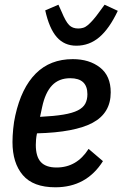

<svg xmlns="http://www.w3.org/2000/svg" viewBox="-20 -783 520 815"><path d="M215 12Q121 12 77 -39.5Q33 -91 33 -180Q33 -205 36 -236Q39 -267 45 -293Q71 -410 132 -471Q193 -532 289 -532Q359 -532 404.5 -496.5Q450 -461 450 -391Q450 -303 373.5 -262Q297 -221 137 -217Q134 -203 133 -190Q132 -177 132 -168Q132 -118 153.5 -95Q175 -72 220 -72Q306 -72 356 -151L417 -99Q347 12 215 12ZM278 -451Q230 -451 201 -420.5Q172 -390 159 -329L150 -287Q210 -290 249 -296.5Q288 -303 310.5 -314.5Q333 -326 342 -343Q351 -360 351 -383Q351 -451 278 -451ZM304 -589Q253 -589 221 -625.5Q189 -662 172 -739L228 -763L242 -732Q259 -691 273.5 -676.5Q288 -662 312 -662Q323 -662 333 -665Q343 -668 353 -676.5Q363 -685 375 -698.5Q387 -712 402 -733L424 -763L480 -737Q444 -661 401.5 -625Q359 -589 304 -589Z"/></svg>

Font: IBM Plex Sans Cond Medm
Style: Italic
Weight: 500
Width: 3
Italic angle: -11°
Designer: Mike Abbink, Paul van der Laan, Pieter van Rosmalen
Foundry: Bold Monday
Version: Version 1.3